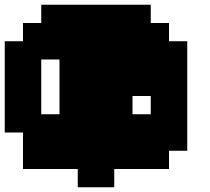

<svg xmlns="http://www.w3.org/2000/svg" viewBox="-20 -713 887 810"><path d="M539 -308V-231H616V-308ZM77 0V-154H0V-539H77V-616H154V-693H616V-616H693V-539H770V-77H693V0H462V77H308V0ZM231 -231V-462H154V-231Z"/></svg>

Font: Coral Pixels
Style: Regular
Weight: 400
Designer: Tanukizamurai
Foundry: TanukiFont
Version: Version 1.000; ttfautohint (v1.8.4.7-5d5b)